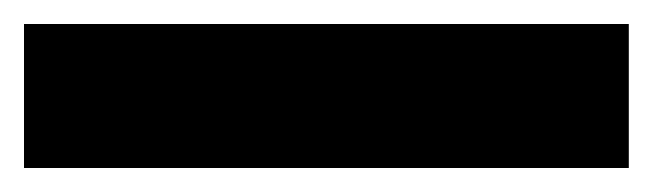

<svg xmlns="http://www.w3.org/2000/svg" viewBox="-22 45 544 160"><path d="M502 185H-2V65H502Z"/></svg>

Font: Noto Sans Black
Style: Regular
Weight: 900
Designer: Monotype Design Team
Foundry: Monotype Imaging Inc.
Version: Version 2.007